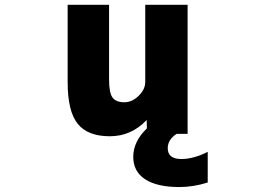

<svg xmlns="http://www.w3.org/2000/svg" viewBox="-20 -544 1040 783"><path d="M711.9 218.8Q620.1 218.8 571.8 187Q523.4 155.3 523.4 95.7Q523.4 33.2 579.1 -20.5L578.1 -54.7Q515.6 11.7 427.7 11.7Q337.9 11.7 296.9 -39.1Q255.9 -89.8 255.9 -209V-524.4H424.8V-219.7Q424.8 -165 439 -146Q453.1 -127 487.3 -127Q518.6 -127 545.4 -153.3Q572.3 -179.7 572.3 -209V-524.4H745.1V2H700.2Q664.1 25.4 664.1 60.5Q664.1 104.5 719.7 104.5Q769.5 104.5 827.1 75.2V200.2Q768.6 218.8 711.9 218.8Z"/></svg>

Font: Gen Shin Gothic Monospace Heavy
Style: Bold
Weight: 800
Designer: [Source Han Sans]
Ryoko NISHIZUKA  (kana & ideographs); Paul D. Hunt (Latin, Greek & Cyrillic); Wenlong ZHANG  (bopomofo
Version: Version 1.002.20150607